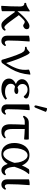

<svg xmlns="http://www.w3.org/2000/svg" viewBox="1096 -1834 752 2983"><g transform="rotate(90 1471.5 -343.0)"><path d="M71 10Q76 -60 78.5 -134.5Q81 -209 81 -279Q81 -346 32 -346Q27 -346 25.5 -353Q24 -360 25.5 -367Q27 -374 32 -374Q47 -374 73.5 -386Q100 -398 130 -419Q147 -431 153 -431Q158 -431 158 -417Q156 -399 155.5 -380Q155 -361 155 -343V-239Q229 -332 290 -378.5Q351 -425 384 -425Q434 -425 434 -384Q434 -360 415 -344Q396 -328 381 -328Q369 -328 360.5 -334Q352 -340 342 -346Q332 -352 316 -352Q309 -352 285.5 -332Q262 -312 216 -260Q242 -224 270 -186Q298 -148 323 -114Q355 -72 374 -53.5Q393 -35 407 -35Q420 -35 437 -53Q441 -58 451 -51.5Q461 -45 455 -35Q429 11 370 11Q342 11 318 -8.5Q294 -28 258 -74Q234 -106 210 -139Q186 -172 165 -202Q160 -196 155 -189V0Q155 3 142 6.5Q129 10 112.5 12Q96 14 83.5 13.5Q71 13 71 10Z M617 11Q581 11 558 -11.5Q535 -34 535 -78V-415Q535 -418 548.5 -421.5Q562 -425 580 -427Q598 -429 611.5 -428.5Q625 -428 625 -425Q618 -338 614 -253.5Q610 -169 610 -97Q610 -42 645 -42Q661 -42 678 -59Q682 -64 690 -56Q698 -48 695 -43Q677 -13 659.5 -1Q642 11 617 11Z M930 11Q923 11 917 8.5Q911 6 909 0Q893 -57 873 -118Q853 -179 834 -228.5Q815 -278 803 -302Q791 -324 780.5 -335.5Q770 -347 755 -351.5Q740 -356 714 -356Q707 -356 707 -368.5Q707 -381 714 -381Q732 -381 749 -392.5Q766 -404 780 -418Q793 -431 796 -431Q799 -431 810 -421.5Q821 -412 832 -391Q856 -344 873 -305.5Q890 -267 903.5 -231Q917 -195 930.5 -154.5Q944 -114 960 -63Q1012 -142 1043.5 -228Q1075 -314 1062 -415Q1061 -418 1073 -423Q1085 -428 1100.5 -432.5Q1116 -437 1128 -438.5Q1140 -440 1140 -436Q1133 -349 1111 -277Q1089 -205 1051 -138.5Q1013 -72 960 0Q955 5 946.5 8Q938 11 930 11Z M1367 11Q1289 11 1245 -21.5Q1201 -54 1201 -106Q1201 -174 1285 -214Q1249 -229 1230 -254Q1211 -279 1211 -309Q1211 -359 1259.5 -392Q1308 -425 1390 -425Q1429 -425 1461 -416Q1493 -407 1505 -392Q1510 -386 1510 -371Q1510 -360 1500 -348.5Q1490 -337 1481 -337Q1475 -337 1469 -346Q1427 -396 1373 -396Q1334 -396 1309.5 -374Q1285 -352 1285 -315Q1285 -288 1301 -267.5Q1317 -247 1341 -239Q1360 -252 1392 -252Q1414 -252 1427.5 -245Q1441 -238 1441 -225Q1441 -212 1426 -201Q1411 -190 1383 -190Q1369 -190 1355 -193.5Q1341 -197 1327 -201Q1282 -184 1282 -133Q1282 -94 1316 -70Q1350 -46 1408 -46Q1437 -46 1463.5 -53Q1490 -60 1510 -75Q1512 -77 1517 -71.5Q1522 -66 1525.5 -59Q1529 -52 1525 -48Q1492 -18 1452 -3.5Q1412 11 1367 11Z M1684 11Q1648 11 1625 -11.5Q1602 -34 1602 -78V-415Q1602 -418 1615.5 -421.5Q1629 -425 1647 -427Q1665 -429 1678.5 -428.5Q1692 -428 1692 -425Q1685 -338 1681 -253.5Q1677 -169 1677 -97Q1677 -42 1712 -42Q1728 -42 1745 -59Q1749 -64 1757 -56Q1765 -48 1762 -43Q1744 -13 1726.5 -1Q1709 11 1684 11ZM1654 -518Q1648 -504 1638.5 -502Q1629 -500 1622.5 -508Q1616 -516 1619 -529L1659 -691Q1661 -698 1670.5 -698.5Q1680 -699 1692 -695Q1704 -691 1712 -685Q1720 -679 1717 -673Z M2024 11Q1911 11 1911 -124Q1911 -180 1913 -237.5Q1915 -295 1918 -352H1872Q1846 -352 1827.5 -344Q1809 -336 1798 -327Q1793 -322 1785 -329Q1777 -336 1780 -343Q1795 -375 1820.5 -395Q1846 -415 1891 -415H2143Q2146 -415 2148 -404Q2150 -393 2150 -378.5Q2150 -364 2148 -353Q2146 -342 2143 -342Q2103 -345 2063.5 -348Q2024 -351 1985 -352V-155Q1985 -36 2061 -36Q2088 -36 2114 -55Q2120 -60 2125.5 -51Q2131 -42 2129 -40Q2107 -12 2082 -0.5Q2057 11 2024 11Z M2371 11Q2292 11 2247 -45.5Q2202 -102 2202 -191Q2202 -250 2222.5 -303.5Q2243 -357 2285 -391Q2327 -425 2390 -425Q2456 -425 2494.5 -389.5Q2533 -354 2551 -308Q2563 -337 2576.5 -363Q2590 -389 2609 -416Q2611 -419 2624 -421Q2637 -423 2652.5 -423Q2668 -423 2678 -421Q2688 -419 2686 -416Q2664 -391 2645.5 -362Q2627 -333 2609 -292Q2591 -251 2572 -192Q2577 -111 2598.5 -76.5Q2620 -42 2650 -42Q2671 -42 2685 -58Q2688 -63 2696.5 -55.5Q2705 -48 2703 -43Q2677 11 2621 11Q2590 11 2566 -14.5Q2542 -40 2527 -87Q2503 -46 2465.5 -17.5Q2428 11 2371 11ZM2282 -186Q2282 -102 2309.5 -60Q2337 -18 2373 -18Q2415 -18 2450.5 -67Q2486 -116 2510 -190Q2509 -200 2509 -210Q2507 -255 2492 -298Q2477 -341 2451.5 -368.5Q2426 -396 2394 -396Q2362 -396 2336.5 -369Q2311 -342 2296.5 -294.5Q2282 -247 2282 -186Z M2849 11Q2813 11 2790 -11.5Q2767 -34 2767 -78V-415Q2767 -418 2780.5 -421.5Q2794 -425 2812 -427Q2830 -429 2843.5 -428.5Q2857 -428 2857 -425Q2850 -338 2846 -253.5Q2842 -169 2842 -97Q2842 -42 2877 -42Q2893 -42 2910 -59Q2914 -64 2922 -56Q2930 -48 2927 -43Q2909 -13 2891.5 -1Q2874 11 2849 11Z"/></g></svg>

Font: Junicode SmExp
Style: Regular
Weight: 400
Width: 6
Designer: Peter S. Baker
Version: Version 2.205; ttfautohint (v1.8.4)